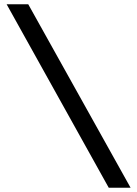

<svg xmlns="http://www.w3.org/2000/svg" viewBox="-20 -706 640 897"><path d="M488 171 11 -686H112L590 171Z"/></svg>

Font: Chivo Mono SemiBold
Style: Regular
Weight: 600
Monospace: yes
Designer: Hector Gatti
Foundry: Omnibus-Type
Version: Version 1.008